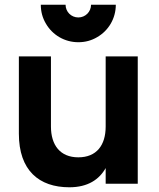

<svg xmlns="http://www.w3.org/2000/svg" viewBox="-20 -779 674 814"><path d="M312 -600C341 -600 367.5 -607 392 -621.5C440.5 -649.5 471 -701 471 -759H366C366 -729 342 -705 312 -705C282 -705 258 -729 258 -759H153C153 -730 160 -703.5 174.5 -679C202.5 -630.5 254 -600 312 -600ZM196 -540H60V-212C60 -56.5 145.5 15 274 15C353 15 401 -18.5 428 -66.5V0H564V-540H428V-242.5C428 -163.5 389.5 -112 312 -112C234.5 -112 196 -164.5 196 -242.5Z"/></svg>

Font: Vela Sans ExtBd
Style: Regular
Weight: 800
Designer: Principal design: Mikhail Sharanda - project Manrope.
Design modification: Ravid Balaliev
Foundry: Mikhail Sharanda
Version: Version 1.001